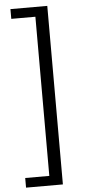

<svg xmlns="http://www.w3.org/2000/svg" viewBox="-63 -827 464 1030"><g transform="rotate(-5 169.0 -311.5)"><path d="M34.3 169.7V117.8H164.1V-739.2H34.3V-791.7H232.7V169.7Z"/></g></svg>

Font: Shanggu Sans SC VF
Style: Regular
Weight: 250
Designer: GuiWonder
Version: Version 1.021